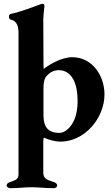

<svg xmlns="http://www.w3.org/2000/svg" viewBox="-20 -725 588 1007"><path d="M36 262C76 262 109 257 144 257C179 257 222 262 262 262C271 262 280 256 280 248C280 238 271 232 257 228C223 218 207 209 207 180V15C207 7 208 -3 211 -3C235 9 274 18 296 18C425 18 528 -106 528 -230C528 -327 465 -425 359 -425C302 -425 236 -385 209 -363C208 -376 208 -392 208 -409L207 -624C208 -656 213 -683 213 -693C213 -699 211 -705 203 -705C199 -705 196 -704 191 -702C160 -691 87 -662 36 -652C31 -651 27 -646 27 -637C27 -628 31 -623 37 -622C70 -615 77 -585 77 -550V189C77 212 66 219 38 228C25 232 15 237 15 248C15 257 26 262 36 262ZM293 -28C230 -28 208 -61 208 -121V-262C208 -301 216 -319 227 -329C244 -347 264 -357 289 -357C319 -357 387 -340 387 -194C387 -68 321 -28 293 -28Z"/></svg>

Font: EB Garamond
Style: Bold
Weight: 700
Designer: Georg Duffner and Octavio Pardo
Foundry: Georg Duffner
Version: Version 1.000;PS 001.000;hotconv 1.0.88;makeotf.lib2.5.64775